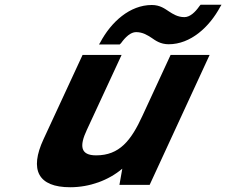

<svg xmlns="http://www.w3.org/2000/svg" viewBox="-20 -777 951 807"><path d="M345 -231 491 -546H327L163 -192C103 -63 140 10 275 10C357 10 436 -19 494 -68L482 0H609L861 -546H697L579 -291C531 -186 482 -124 384 -124C318 -124 313 -163 345 -231ZM911 -757H823L818 -751C800 -725 778 -705 755 -705C727 -705 707 -718 690 -729C673 -740 653 -756 618 -756C526 -756 447 -685 401 -598L396 -590H483L489 -596C507 -621 529 -642 552 -642C580 -642 600 -629 617 -618C633 -607 654 -591 689 -591C781 -591 860 -663 906 -749Z"/></svg>

Font: Passageway
Style: BdSuIt
Weight: 700
Foundry: Ascender Corporation
Version: Version 1.11